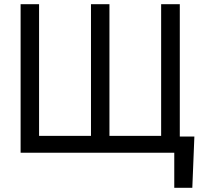

<svg xmlns="http://www.w3.org/2000/svg" viewBox="-20 -727 978 914"><path d="M895.5 167H809.6V0H742.2V-77.1H905.3ZM166 -707V-80.1H413.1V-707H501V-80.1H747.1V-707H835.9V0H78.1V-707Z"/></svg>

Font: WEMIX Pretendard Variable
Style: Regular
Weight: 400
Designer: Base glyphs from Inter by Rasmus Andersson; Hangeul glyphs from Noto Sans CJK(Source Han Sans) by Jang Soo-young and Kan
Foundry: Kil Hyung-jin
Version: Version 1.000;Glyphs 3.2 (3208)